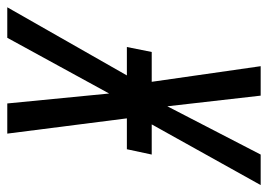

<svg xmlns="http://www.w3.org/2000/svg" viewBox="-186 -628 754 541"><g transform="rotate(90 191.5 -357.0)"><path d="M-59 0H27L184 -287L212 0H297L254 -337H341L356 -407H271L442 -714H356L220 -451L190 -714H107L151 -407H67L53 -337H133Z"/></g></svg>

Font: Noto Sans ExtraCondensed
Style: Italic
Weight: 400
Width: 2
Italic angle: -12°
Designer: Monotype Design Team
Foundry: Monotype Imaging Inc.
Version: Version 2.013